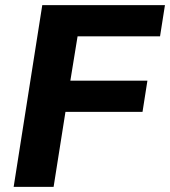

<svg xmlns="http://www.w3.org/2000/svg" viewBox="-20 -725 660 745"><path d="M33 0 144 -705H620L601 -584H281L253 -412H552L533 -291H234L188 0Z"/></svg>

Font: Nunito Sans 12pt ExtraLight ExtraBold
Style: Italic
Weight: 800
Italic angle: -9°
Version: Version 3.101;gftools[0.9.27]